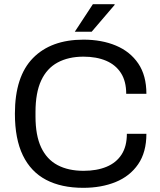

<svg xmlns="http://www.w3.org/2000/svg" viewBox="-20 -888 768 920"><path d="M378.9 12Q273.9 12 200.8 -26.4Q127.7 -64.8 89.6 -143.5Q51.4 -222.2 51.4 -343Q51.4 -521.7 138.1 -609.9Q224.7 -698 379.8 -698Q467.6 -698 535.6 -669.5Q603.7 -640.9 642.6 -583.6Q681.5 -526.2 681.5 -438.5H584.8Q584.8 -498.6 559.6 -537.9Q534.4 -577.3 488.4 -596.9Q442.3 -616.5 380 -616.5Q307.9 -616.5 256 -588.4Q204.1 -560.3 177.1 -501.8Q150.1 -443.4 150.1 -351.2V-329.7Q150.1 -239.3 177.1 -181.8Q204.1 -124.3 255.7 -96.9Q307.3 -69.5 380.5 -69.5Q443.9 -69.5 490.5 -88.9Q537.1 -108.2 562.5 -147.5Q587.9 -186.8 587.9 -246.9H681.5Q681.5 -158.3 641.9 -101Q602.4 -43.6 534.1 -15.8Q465.8 12 378.9 12ZM338.5 -736 425.1 -868H528.6L529.6 -865L419.3 -736Z"/></svg>

Font: Archivo SemiBold
Style: Regular
Weight: 600
Designer: Hector Gatti
Foundry: Omnibus-Type
Version: Version 2.001